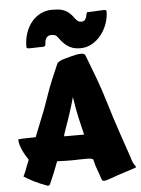

<svg xmlns="http://www.w3.org/2000/svg" viewBox="-65 -1045 825 1126"><g transform="rotate(-5 347.5 -482.0)"><path d="M32.7 -35.6Q39.1 -48.3 45.9 -64.2Q52.7 -80.1 58.6 -98.6L71.8 -130.9Q63 -144 54 -159.4Q44.9 -174.8 37.6 -190.9Q30.3 -207 25.6 -223.1Q21 -239.3 21 -254.4Q21 -255.4 28.6 -256.1Q36.1 -256.8 47.6 -257.3Q59.1 -257.8 72.5 -258.1Q85.9 -258.3 97.4 -258.5Q108.9 -258.8 116.5 -259Q124 -259.3 124 -259.3Q135.3 -288.6 146 -314.9Q156.7 -341.3 167.5 -368.2Q178.2 -395 189 -423.1Q199.7 -451.2 210.4 -483.4Q231 -543.9 250.5 -589.8Q270 -635.7 287.1 -675.3Q289.1 -680.2 293.7 -684.3Q298.3 -688.5 303.7 -691.4Q309.1 -694.3 314.2 -696.3Q319.3 -698.2 322.3 -699.2Q324.2 -699.7 337.2 -703.6Q350.1 -707.5 366.7 -711.9Q383.3 -716.3 399.7 -719.7Q416 -723.1 425.8 -723.1H434.6Q442.4 -723.1 449.5 -719.5Q456.5 -715.8 459 -705.1Q482.4 -645 509 -574Q535.6 -502.9 561 -417.5Q574.7 -371.6 587.9 -330.6Q601.1 -289.6 614.3 -250.5Q627.4 -211.4 640.9 -172.4Q654.3 -133.3 668.5 -91.8Q672.9 -74.2 677.5 -64Q682.1 -53.7 686 -47.9Q689.9 -42 692.4 -39.3Q694.8 -36.6 694.8 -33.7Q694.8 -30.8 685.5 -27.8L580.6 6.3Q568.8 10.7 556.6 15.1Q544.4 19.5 533.7 22.9Q522.9 26.4 514.9 28.6Q506.8 30.8 503.4 30.8H500.5Q493.7 30.8 490.7 26.6Q487.8 22.5 486.8 18.6Q481.9 2.4 477.1 -10.5Q472.2 -23.4 467.5 -36.4Q462.9 -49.3 458.3 -64Q453.6 -78.6 449.2 -98.6Q448.2 -101.1 443.8 -102.8Q439.5 -104.5 433.3 -105.5Q427.2 -106.4 420.4 -106.7Q413.6 -106.9 407.7 -106.9Q389.2 -106.9 377.7 -106.7Q366.2 -106.4 357.4 -106.2Q348.6 -106 340.6 -105.7Q332.5 -105.5 320.8 -105.5Q306.6 -105.5 291.7 -105.7Q276.9 -106 264.6 -106.4L236.8 -107.4Q224.1 -72.3 211.4 -41.5Q198.7 -10.7 184.1 22Q183.1 25.9 179.4 28.3Q175.8 30.8 171.9 30.8Q168.9 30.8 168.5 30.3Q121.1 13.2 88.9 -3.4Q56.6 -20 32.7 -35.6ZM361.8 -474.6Q350.1 -431.2 338.6 -395.8Q327.1 -360.4 317.6 -333Q308.1 -305.7 301.3 -286.9Q294.4 -268.1 291.5 -257.8V-253.4Q291.5 -250.5 291 -249.5H408.2Q402.8 -273.4 396.7 -297.9Q390.6 -322.3 384.8 -349.1Q378.9 -376 373 -406.7Q367.2 -437.5 361.8 -474.6ZM413.1 -934.1Q422.4 -921.4 430.4 -916Q438.5 -910.6 449.2 -910.6Q464.4 -910.6 470.9 -918.7Q477.5 -926.8 480.2 -936.8Q482.9 -946.8 484.4 -954.8Q485.8 -962.9 490.2 -962.9Q491.2 -962.9 498.3 -963.1Q505.4 -963.4 515.6 -963.9Q525.9 -964.4 538.1 -964.8Q550.3 -965.3 561 -966.1Q571.8 -966.8 579.8 -967Q587.9 -967.3 589.8 -967.3Q593.8 -967.3 598.1 -965.3Q602.5 -963.4 602.5 -958Q602.5 -922.9 590.1 -887Q577.6 -851.1 554.9 -821.8Q532.2 -792.5 500.5 -774.2Q468.8 -755.9 430.2 -755.9Q414.6 -755.9 399.2 -758.8Q383.8 -761.7 368.4 -769.8Q353 -777.8 337.4 -792.2Q321.8 -806.6 305.7 -830.1Q297.4 -841.8 288.3 -845Q279.3 -848.1 266.6 -848.1Q254.9 -848.1 247.6 -843.3Q240.2 -838.4 235.8 -830.6Q231.4 -822.8 229.7 -813.2Q228 -803.7 228 -794.4Q228 -790.5 224.1 -786.9Q220.2 -783.2 213.9 -783.2Q198.2 -783.2 188.7 -783Q179.2 -782.7 171.1 -782.5Q163.1 -782.2 154.1 -782Q145 -781.7 130.4 -781.7Q125 -781.7 120.4 -783.7Q115.7 -785.6 115.7 -790Q115.7 -835.9 128.9 -873.8Q142.1 -911.6 164.8 -938.5Q187.5 -965.3 217.8 -980.2Q248 -995.1 282.7 -995.1Q302.2 -995.1 319.1 -993.7Q335.9 -992.2 351.8 -986.3Q367.7 -980.5 382.6 -968.3Q397.5 -956.1 413.1 -934.1Z"/></g></svg>

Font: Carter One
Style: Regular
Weight: 400
Designer: vernon adams
Foundry: vernon adams
Version: Version 1.000